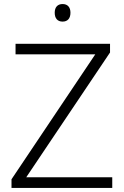

<svg xmlns="http://www.w3.org/2000/svg" viewBox="-20 -931 615 951"><path d="M290 -911C265 -911 251 -895 251 -868C251 -840 265 -824 290 -824C315 -824 329 -840 329 -868C329 -895 315 -911 290 -911ZM536 0V-53H110L525 -671V-714H57V-662H452L37 -43V0Z"/></svg>

Font: Noto Sans Meetei Mayek Light
Style: Regular
Weight: 300
Designer: Monotype Design Team and Neelakash Kshetrimayum
Foundry: Monotype Imaging Inc.
Version: Version 2.002